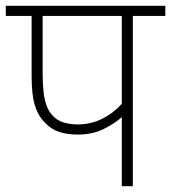

<svg xmlns="http://www.w3.org/2000/svg" viewBox="-20 -642 590 662"><path d="M438 -587V0H400V-238Q374 -215 336 -196.5Q298 -178 248 -178Q211 -178 183 -187.5Q155 -197 134 -220Q111 -243 100 -279.5Q89 -316 89 -379V-587H0V-622H550V-587ZM400 -587H127V-395Q127 -326 135.5 -294Q144 -262 160 -245Q176 -227 198.5 -220Q221 -213 248 -213Q293 -213 331.5 -232Q370 -251 400 -284Z"/></svg>

Font: Noto Sans Devanagari ExtraLight
Style: Regular
Weight: 200
Designer: Jelle Bosma - Monotype Design Team
Foundry: Monotype Imaging Inc.
Version: Version 2.004; ttfautohint (v1.8.4.7-5d5b)